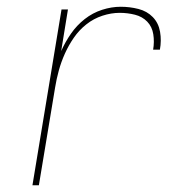

<svg xmlns="http://www.w3.org/2000/svg" viewBox="-20 -548 540 568"><path d="M76 0 162 -520H181L161 -397Q173 -424 190 -448.5Q207 -473 230.5 -491.5Q254 -510 282 -519Q310 -528 337 -528Q364 -528 389.5 -521.5Q415 -515 432 -497.5Q449 -480 453.5 -454Q458 -428 453 -401H433Q437 -424 433.5 -446.5Q430 -469 415.5 -484Q401 -499 379 -504.5Q357 -510 334 -510Q309 -510 283 -501.5Q257 -493 235.5 -476Q214 -459 198.5 -436.5Q183 -414 172 -389.5Q161 -365 154 -339.5Q147 -314 143 -289L95 0Z"/></svg>

Font: Iosevka SS04 Thin
Style: Italic
Weight: 100
Italic angle: -9°
Monospace: yes
Designer: Belleve Invis
Foundry: Belleve Invis
Version: Version 19.0.0; ttfautohint (v1.8.4)